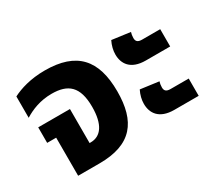

<svg xmlns="http://www.w3.org/2000/svg" viewBox="-102 -737 1064 943"><g transform="rotate(-30 429.5 -265.0)"><path d="M106 0H227C411 0 480 -93 480 -263C480 -442 402 -530 222 -530C141 -530 79 -510 38 -489V-368C78 -393 130 -414 194 -414C286 -414 335 -375 335 -259C335 -160 300 -111 241 -111H235V-304H55V-216H106Z M677 -324H815V-422H712C687 -422 679 -432 679 -450C679 -462 681 -473 684 -482L580 -496C568 -472 562 -447 562 -424C562 -372 591 -324 677 -324ZM677 -44H815V-142H712C687 -142 679 -152 679 -170C679 -182 681 -193 684 -202L580 -216C568 -192 562 -167 562 -144C562 -92 591 -44 677 -44Z"/></g></svg>

Font: Noto Sans Thai UI SemCond
Style: Bold
Weight: 700
Width: 4
Designer: Monotype Design Team
Foundry: Monotype Imaging Inc.
Version: Version 2.000